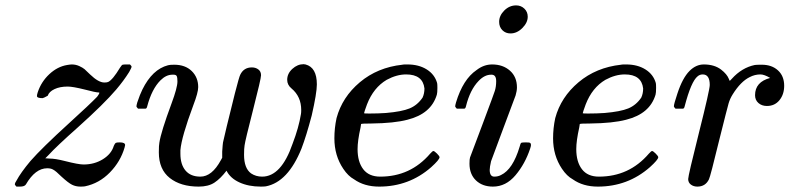

<svg xmlns="http://www.w3.org/2000/svg" viewBox="-20 -681 2949 712"><path d="M41 11Q35 5 35 2Q35 -2 41 -11Q57 -41 93 -84Q135 -132 236 -224Q313 -294 340 -322Q352 -338 347 -338Q335 -338 294 -349Q250 -360 231 -360Q202 -360 182 -350.5Q162 -341 157 -326Q143 -318 138 -317Q117 -317 117 -325Q117 -330 120 -339Q133 -378 163 -406Q193 -434 229 -440Q241 -442 246 -442Q261 -442 274 -436Q287 -430 293.5 -424.5Q300 -419 314 -405Q345 -375 367 -375Q376 -375 381 -377Q398 -385 425 -430Q432 -441 435 -441Q438 -442 449 -442H462Q468 -436 468 -434Q468 -430 459 -414Q439 -382 411 -349Q366 -296 269 -209Q189 -138 160 -106L148 -94L163 -93Q185 -93 220 -84Q271 -71 290 -71Q330 -71 361.5 -90.5Q393 -110 402 -140Q406 -149 409 -151Q412 -153 424 -153Q444 -153 444 -143Q444 -142 442 -134Q427 -82 387.5 -41.5Q348 -1 295 10Q289 11 278 11Q261 11 247 4Q233 -3 208 -26Q187 -47 177 -52Q169 -57 155 -57Q111 -57 76 3Q71 11 54 11Z M914 -431Q928 -431 938 -423.5Q948 -416 948 -402Q948 -389 918.5 -274Q889 -159 887 -142Q885 -131 885 -107Q885 -57 911 -38Q929 -26 952 -26Q1023 -26 1065 -148Q1088 -208 1096 -258Q1097 -263 1097 -273Q1097 -323 1061 -353Q1045 -366 1045 -385Q1045 -408 1064 -425.5Q1083 -443 1106 -443Q1107 -443 1109 -442.5Q1111 -442 1113 -442Q1155 -431 1155 -368Q1155 -336 1136 -253Q1116 -177 1098 -130Q1048 -6 966 10Q960 11 947 11Q902 11 868 -4.5Q834 -20 820 -48Q798 -19 775.5 -4Q753 11 717 11Q650 11 609.5 -21Q569 -53 569 -116Q569 -143 571 -152Q577 -192 616 -297Q638 -356 638 -379Q638 -393 635.5 -398.5Q633 -404 624 -404H619Q596 -404 575 -383Q543 -351 526 -287Q526 -286 525 -283.5Q524 -281 523.5 -280.5Q523 -280 522 -279Q521 -278 518.5 -278Q516 -278 514 -278Q512 -278 506 -278H492Q486 -284 486 -287Q486 -290 489 -301Q499 -331 508 -349Q545 -424 603 -439Q609 -441 626 -441Q667 -441 691 -417.5Q715 -394 715 -358Q715 -338 697 -291Q653 -173 649 -124V-111Q649 -71 668 -48.5Q687 -26 723 -26Q766 -26 799 -87L804 -96V-119Q806 -148 807 -153Q807 -154 821 -213Q835 -272 851 -334.5Q867 -397 871 -404Q884 -431 914 -431Z M1587 -121Q1591 -121 1600.5 -111.5Q1610 -102 1610 -98Q1610 -89 1579 -61Q1497 11 1386 11Q1331 11 1293 -16Q1271 -28 1253 -55Q1220 -104 1220 -168Q1220 -206 1228 -243Q1249 -321 1314.5 -376Q1380 -431 1472 -441Q1473 -442 1488 -442H1491Q1533 -442 1562.5 -423.5Q1592 -405 1601 -373Q1602 -369 1602 -355Q1602 -337 1600 -330Q1579 -259 1491 -237Q1442 -224 1357 -223Q1320 -223 1319 -221Q1319 -220 1317 -208Q1306 -159 1306 -128Q1306 -81 1327 -53.5Q1348 -26 1390 -26Q1502 -26 1575 -111Q1584 -121 1587 -121ZM1554 -353Q1548 -405 1486 -405Q1451 -405 1414 -385Q1365 -356 1341 -294Q1330 -264 1330 -261Q1330 -260 1350 -260Q1383 -260 1411 -262Q1470 -267 1499 -279Q1528 -291 1547 -319Q1554 -334 1554 -353Z M1831 -600Q1831 -623 1850 -642Q1869 -661 1894 -661Q1912 -661 1924.5 -649Q1937 -637 1937 -619Q1937 -597 1917 -577Q1897 -557 1873 -557Q1855 -557 1843 -569Q1831 -581 1831 -600ZM1808 11Q1769 11 1745 -12Q1721 -35 1721 -74Q1721 -91 1723 -97Q1724 -99 1769.5 -220.5Q1815 -342 1815 -344Q1820 -360 1820 -380Q1820 -404 1803 -404H1801Q1777 -404 1755 -381Q1723 -348 1708 -287Q1708 -286 1707 -283.5Q1706 -281 1705.5 -280.5Q1705 -280 1704 -279Q1703 -278 1700.5 -278Q1698 -278 1696 -278Q1694 -278 1688 -278H1674Q1668 -284 1668 -287Q1668 -290 1671 -301Q1697 -387 1747 -421Q1774 -442 1805 -442Q1845 -442 1871 -419Q1897 -396 1897 -357Q1897 -344 1892 -327Q1891 -325 1846 -204L1801 -83Q1796 -61 1796 -51Q1796 -26 1813 -26Q1827 -26 1838 -32Q1882 -53 1907 -137Q1910 -149 1912.5 -151Q1915 -153 1929 -153Q1938 -153 1941.5 -152.5Q1945 -152 1947 -150Q1949 -148 1949 -143Q1949 -139 1946 -130Q1927 -73 1891.5 -31Q1856 11 1808 11Z M2398 -121Q2402 -121 2411.5 -111.5Q2421 -102 2421 -98Q2421 -89 2390 -61Q2308 11 2197 11Q2142 11 2104 -16Q2082 -28 2064 -55Q2031 -104 2031 -168Q2031 -206 2039 -243Q2060 -321 2125.5 -376Q2191 -431 2283 -441Q2284 -442 2299 -442H2302Q2344 -442 2373.5 -423.5Q2403 -405 2412 -373Q2413 -369 2413 -355Q2413 -337 2411 -330Q2390 -259 2302 -237Q2253 -224 2168 -223Q2131 -223 2130 -221Q2130 -220 2128 -208Q2117 -159 2117 -128Q2117 -81 2138 -53.5Q2159 -26 2201 -26Q2313 -26 2386 -111Q2395 -121 2398 -121ZM2365 -353Q2359 -405 2297 -405Q2262 -405 2225 -385Q2176 -356 2152 -294Q2141 -264 2141 -261Q2141 -260 2161 -260Q2194 -260 2222 -262Q2281 -267 2310 -279Q2339 -291 2358 -319Q2365 -334 2365 -353Z M2566 11Q2552 11 2542 3.5Q2532 -4 2532 -17Q2532 -30 2572 -189Q2612 -348 2612 -366Q2612 -405 2586 -405Q2575 -405 2567 -398Q2543 -379 2519 -287Q2519 -286 2518 -283.5Q2517 -281 2516.5 -280.5Q2516 -280 2515 -279Q2514 -278 2511.5 -278Q2509 -278 2507 -278Q2505 -278 2499 -278H2485Q2479 -284 2479 -287Q2479 -295 2492 -334Q2511 -392 2537 -418Q2561 -442 2590 -442Q2629 -442 2654 -423Q2676 -406 2683 -388Q2685 -382 2686 -381.5Q2687 -381 2694 -389Q2731 -430 2779 -440Q2785 -441 2805 -441Q2842 -441 2865 -420Q2888 -399 2888 -363Q2888 -331 2870.5 -309.5Q2853 -288 2824 -288Q2805 -288 2792.5 -299Q2780 -310 2780 -328Q2780 -377 2836 -392Q2814 -405 2800 -405Q2779 -405 2760 -395Q2727 -379 2697 -331Q2687 -315 2682 -298Q2677 -281 2648 -165Q2614 -25 2609 -16Q2596 11 2566 11Z"/></svg>

Font: MathJax_Math
Style: Italic
Weight: 400
Version: Version 1.1